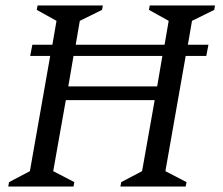

<svg xmlns="http://www.w3.org/2000/svg" viewBox="-20 -680 814 700"><path d="M10 0 13 -16 89 -56 163 -476H90L98 -517H171L186 -604L114 -644L117 -660H355L352 -644L271 -604L256 -517H580L595 -604L523 -644L526 -660H764L761 -644L680 -604L665 -517H740L732 -476H657L583 -56L660 -16L657 0H419L422 -16L498 -56L544 -315H220L174 -56L251 -16L248 0ZM229 -365H553L572 -476H248Z"/></svg>

Font: Spectral SC
Style: Italic
Weight: 400
Italic angle: -10°
Designer: Jean-Baptiste Levee
Foundry: Production Type
Version: Version 2.001